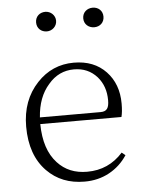

<svg xmlns="http://www.w3.org/2000/svg" viewBox="-54 -803 645 860"><g transform="rotate(-5 268.0 -372.5)"><path d="M292 14C333 14 370 5 403 -13C436 -31 463 -56 484 -88L468 -101C425 -53 372 -29 307 -29C252 -29 208 -47 174 -84C136 -125 117 -183 116 -260H481C485 -275 487 -295 487 -320C487 -379 469 -427 434 -464C398 -502 350 -521 289 -521C224 -521 169 -497 124 -449C76 -398 52 -333 52 -254C52 -168 76 -101 123 -53C167 -8 223 14 292 14ZM117 -290C121 -350 139 -399 172 -436C203 -473 242 -491 287 -491C330 -491 364 -476 391 -446C416 -417 428 -382 428 -340C428 -305 418 -290 390 -290ZM182 -759C157 -759 137 -742 137 -715C137 -688 157 -671 182 -671C206 -671 227 -690 227 -715C227 -740 206 -759 182 -759ZM395 -759C370 -759 349 -742 349 -715C349 -688 370 -671 395 -671C420 -671 440 -688 440 -715C440 -742 420 -759 395 -759Z"/></g></svg>

Font: AllPunType ExtraLight
Style: Regular
Weight: 280
Version: 1.0